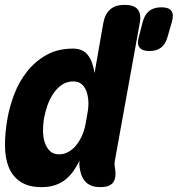

<svg xmlns="http://www.w3.org/2000/svg" viewBox="-42 -760 731 790"><path d="M573 -550Q544 -550 532.5 -564Q521 -578 529 -607L545 -669Q553 -700 572 -715Q591 -730 622 -730Q653 -730 663.5 -715Q674 -700 665 -669L647 -607Q639 -578 620.5 -564Q602 -550 573 -550ZM431 -101Q429 -91 429.5 -82Q430 -73 432 -63Q437 -26 422.5 -8Q408 10 371 10Q334 10 313.5 -8.5Q293 -27 287 -63Q285 -72 284.5 -81.5Q284 -91 286 -100Q274 -76 259.5 -55.5Q245 -35 226.5 -20.5Q208 -6 184 2Q160 10 129 10Q77 10 44 -11Q11 -32 -5 -69.5Q-21 -107 -21.5 -159.5Q-22 -212 -11 -274Q-2 -324 17.5 -374.5Q37 -425 70 -466.5Q103 -508 149.5 -534Q196 -560 258 -560Q299 -560 319.5 -533.5Q340 -507 347 -459L383 -665Q390 -703 411.5 -721.5Q433 -740 471 -740Q509 -740 524.5 -721.5Q540 -703 533 -665ZM201 -125Q220 -125 237.5 -134Q255 -143 269.5 -160Q284 -177 295 -201Q306 -225 311 -255L318 -295Q323 -321 321.5 -344.5Q320 -368 313 -386Q306 -404 293 -414.5Q280 -425 260 -425Q233 -425 212.5 -411Q192 -397 177 -374.5Q162 -352 153 -325.5Q144 -299 139 -273Q135 -248 135 -222Q135 -196 142 -174.5Q149 -153 163 -139Q177 -125 201 -125Z"/></svg>

Font: Maple Mono ExtraBold
Style: Italic
Weight: 800
Italic angle: -10°
Monospace: yes
Designer: subframe7536
Version: Version 7.200